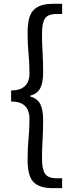

<svg xmlns="http://www.w3.org/2000/svg" viewBox="-20 -812 378 1002"><path d="M253.9 169.9Q188 169.9 156 139.2Q124 108.4 124 22Q124 -39.6 128.9 -88.6Q133.8 -137.7 133.8 -193.8Q133.8 -216.3 125.7 -236.6Q117.7 -256.8 96.9 -269.5Q76.2 -282.2 38.1 -282.2V-339.8Q76.2 -340.3 96.9 -353Q117.7 -365.7 125.7 -385.3Q133.8 -404.8 133.8 -425.8Q133.8 -482.9 128.9 -532Q124 -581.1 124 -642.1Q124 -729 156 -760.5Q188 -792 253.9 -792H304.2V-738.8H274.9Q230 -738.8 214.6 -715.3Q199.2 -691.9 199.2 -637.2Q199.2 -585.9 202.1 -538.8Q205.1 -491.7 205.1 -434.1Q205.1 -379.9 189.9 -351.3Q174.8 -322.8 138.2 -313V-308.1Q174.8 -298.3 189.9 -269.3Q205.1 -240.2 205.1 -187Q205.1 -129.9 202.1 -82.5Q199.2 -35.2 199.2 16.1Q199.2 69.8 214.6 94Q230 118.2 274.9 118.2H304.2V169.9Z"/></svg>

Font: Source Han Sans CN
Style: Regular
Weight: 400
Designer: Ryoko NISHIZUKA  (kana, bopomofo & ideographs); Paul D. Hunt (Latin, Greek & Cyrillic); Sandoll Communications , Soo-you
Foundry: Adobe
Version: Version 2.004;hotconv 1.0.118;makeotfexe 2.5.65603